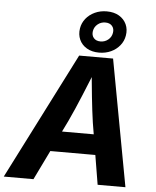

<svg xmlns="http://www.w3.org/2000/svg" viewBox="-85 -1046 895 1099"><g transform="rotate(5 362.0 -496.5)"><path d="M-21.6 0 347.9 -727.5H542.8L677.4 0H517.7L459.5 -351Q450 -416.5 441.4 -498.6Q432.8 -580.8 424.7 -676.2H457.1Q419.1 -582.8 385.4 -500.9Q351.6 -418.9 319.8 -351L149 0ZM161.8 -168.8 181 -285.8H569.1L549.8 -168.8ZM459.5 -754.3Q418.2 -754.3 388.9 -771.6Q359.6 -788.9 346.4 -818.3Q333.2 -847.8 339 -883.5Q344.2 -914.7 364.1 -939.6Q384.1 -964.5 415 -978.9Q445.9 -993.4 483.5 -993.4Q525.3 -993.4 554.4 -976.2Q583.4 -959 596.9 -929.7Q610.3 -900.3 604.2 -864.6Q599.1 -833 578.9 -808Q558.7 -782.9 527.9 -768.6Q497.1 -754.3 459.5 -754.3ZM462.3 -818.7Q487.2 -818.7 506.1 -834Q525 -849.2 529.1 -873.3Q533.5 -897.6 520.1 -913.4Q506.8 -929.2 481 -929.2Q455.6 -929.2 436.8 -913.7Q418 -898.2 413.9 -874.2Q410 -850.1 423.3 -834.4Q436.7 -818.7 462.3 -818.7Z"/></g></svg>

Font: Inter
Style: Italic
Weight: 400
Italic angle: -9.3988°
Designer: Rasmus Andersson
Foundry: rsms
Version: Version 4.001;git-66647c0bb